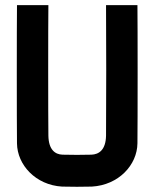

<svg xmlns="http://www.w3.org/2000/svg" viewBox="-20 -720 600 746"><path d="M337 5C441 -1 513 -79 514 -163C515 -242 515 -621 514 -700H392C393 -631 393 -262 392 -193C391 -137 364 -120 335 -119C316 -118 242 -118 223 -119C195 -120 169 -137 168 -193C167 -262 167 -631 168 -700H46C45 -621 45 -242 46 -163C47 -79 119 -1 221 5C240 6 318 6 337 5Z"/></svg>

Font: Fervojo
Style: Bold
Weight: 700
Designer: kohakuno
Version: ver.1.0